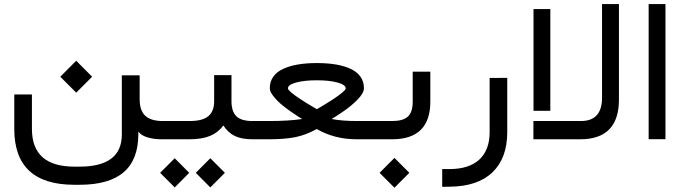

<svg xmlns="http://www.w3.org/2000/svg" viewBox="-20 -671 3296 925"><path d="M760.3 0Q719.7 0 689.5 -9.5Q659.2 -19 646.5 -37.1V-25.4Q646.5 97.7 576.2 158.4Q505.9 219.2 363.3 219.2H338.4Q48.8 219.2 48.8 -49.3V-215.8H133.8V-49.8Q133.8 131.8 338.4 131.8H363.3Q566.9 131.8 566.9 -22.9V-308.1H652.8V-193.8Q652.8 -138.2 680.2 -113Q707.5 -87.9 764.6 -87.9H778.8Q790 -87.9 790 -47.4V-42Q790 0 778.8 0ZM270.5 -301.3 347.2 -378.4 423.8 -301.3 347.2 -224.6Z M923.3 161.6 993.2 91.3 1063.5 161.6 993.2 231.9ZM751.5 161.6 821.8 91.3 891.6 161.6 821.8 231.9ZM773.9 -87.9H894Q955.6 -87.9 983.6 -111.3Q1011.7 -134.8 1011.7 -183.1V-309.1H1095.2V-183.1Q1095.2 -134.3 1118.7 -111.1Q1142.1 -87.9 1196.3 -87.9H1207Q1218.3 -87.9 1218.3 -47.4V-42Q1218.3 0 1207 0H1196.8Q1143.6 0 1110.8 -16.1Q1078.1 -32.2 1056.2 -66.4Q1030.8 -32.2 991.7 -16.1Q952.6 0 891.6 0H773.9Q761.7 0 761.7 -42V-47.4Q761.7 -87.9 773.9 -87.9Z M1202.1 -87.9H1275.4Q1371.1 -87.9 1436 -97.7Q1429.7 -101.6 1419.2 -107.9Q1408.7 -114.3 1381.6 -133.1Q1354.5 -151.9 1334 -169.2Q1313.5 -186.5 1296.6 -208.3Q1279.8 -230 1279.8 -245.6Q1279.8 -278.3 1296.9 -302Q1314 -325.7 1345.5 -339.8Q1377 -354 1417 -360.6Q1457 -367.2 1506.8 -367.2Q1556.6 -367.2 1596.7 -360.6Q1636.7 -354 1668 -339.8Q1699.2 -325.7 1716.3 -302Q1733.4 -278.3 1733.4 -245.6Q1733.4 -233.9 1724.9 -219.5Q1716.3 -205.1 1702.6 -191.2Q1689 -177.2 1672.4 -163.3Q1655.8 -149.4 1638.9 -137.7Q1622.1 -126 1608.4 -116.9Q1594.7 -107.9 1586.4 -103L1577.6 -97.7Q1627.9 -87.9 1700.2 -87.9H1751Q1762.2 -87.9 1762.2 -47.4V-42Q1762.2 0 1751 0H1697.3Q1592.3 0 1505.9 -49.3Q1451.7 -19.5 1400.6 -9.8Q1349.6 0 1275.9 0H1202.1Q1189.9 0 1189.9 -42V-47.4Q1189.9 -87.9 1202.1 -87.9ZM1506.3 -145Q1508.3 -146 1511.2 -147.7Q1514.2 -149.4 1523.7 -155Q1533.2 -160.6 1542.5 -166.3Q1551.8 -171.9 1564.2 -179.7Q1576.7 -187.5 1587.4 -194.6Q1598.1 -201.7 1609.1 -209.7Q1620.1 -217.8 1627.9 -224.1Q1635.7 -230.5 1640.6 -236.1Q1645.5 -241.7 1645.5 -245.1Q1645.5 -262.7 1606.2 -273.4Q1566.9 -284.2 1505.9 -284.2Q1445.8 -284.2 1406.5 -273.4Q1367.2 -262.7 1367.2 -245.1Q1367.2 -239.3 1381.6 -226.8Q1396 -214.4 1416.3 -200.7Q1436.5 -187 1457 -174.3Q1477.5 -161.6 1492.2 -153.3ZM1784.2 -87.9Q1787.6 -87.9 1787.6 -47.4V-42Q1787.6 0 1784.2 0H1748.5Q1745.1 0 1745.1 -42V-47.4Q1745.1 -87.9 1748.5 -87.9Z M1770.5 -87.9H1869.6Q1920.9 -87.9 1944.6 -108.9Q1968.3 -129.9 1968.3 -182.1V-325.7H2053.2V-181.6Q2053.2 0 1869.1 0H1770.5Q1758.3 0 1758.3 -42V-47.4Q1758.3 -87.9 1770.5 -87.9ZM1808.6 161.6 1880.4 89.8 1952.1 161.6 1880.4 233.4Z M2144.5 143.6Q2239.3 143.6 2289.1 97.9Q2338.9 52.2 2338.9 -34.7V-295.4L2423.8 -295.9V-34.7Q2423.8 90.8 2352.5 159.2Q2281.2 227.5 2145.5 228.5L2110.4 229V143.6Z M2550.3 -627.4H2631.3V-137.2H2550.3ZM2961.9 -191.4Q2961.9 0 2775.4 0H2549.8V-87.9H2778.8Q2880.4 -87.9 2880.4 -200.2V-651.4H2961.9Z M3105 -651.4H3186V-0.5H3105Z"/></svg>

Font: Shabnam FD
Style: Regular
Weight: 400
Foundry: DejaVu fonts team - Redesigned by Saber Rastikerdar - Based on Vazir font
Version: Version 5.00;October 20, 2019;FontCreator 12.0.0.2547 64-bit